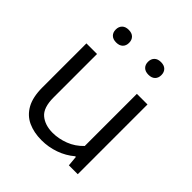

<svg xmlns="http://www.w3.org/2000/svg" viewBox="-206 -903 1056 1056"><g transform="rotate(45 322.0 -375.5)"><path d="M282.5 9Q222.5 9 177 -12Q131.5 -33 106 -79Q80.5 -125 80.5 -200V-542.5H163V-204Q163 -125 200 -94Q237 -63 297 -63Q343 -63 390 -81Q437 -99 473 -137V-542.5H555.5V0H486.5L481 -60H476Q436.5 -26.5 386.5 -8.8Q336.5 9 282.5 9ZM443.5 -661.5Q418.5 -661.5 405 -674.8Q391.5 -688 391.5 -710.5Q391.5 -733 405 -746.5Q418.5 -760 443.5 -760Q468.5 -760 482 -746.5Q495.5 -733 495.5 -710.5Q495.5 -688 482 -674.8Q468.5 -661.5 443.5 -661.5ZM192.5 -661.5Q167.5 -661.5 154 -674.8Q140.5 -688 140.5 -710.5Q140.5 -733 154 -746.5Q167.5 -760 192.5 -760Q217.5 -760 231 -746.5Q244.5 -733 244.5 -710.5Q244.5 -688 231 -674.8Q217.5 -661.5 192.5 -661.5Z"/></g></svg>

Font: Encode Sans Expanded
Style: Regular
Weight: 400
Width: 7
Designer: Multiple Designers
Foundry: Impallari Type
Version: Version 3.000; ttfautohint (v1.8.3) -l 8 -r 50 -G 200 -x 14 